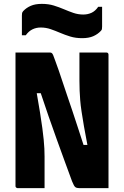

<svg xmlns="http://www.w3.org/2000/svg" viewBox="-20 -971 640 991"><path d="M210 0Q176 0 141 0Q106 0 71 0Q68 0 65.5 -1.5Q63 -3 61.5 -5Q60 -7 60 -11Q60 -85 60 -158.5Q60 -232 60 -305.5Q60 -379 60 -453Q60 -527 60 -600Q60 -625 60 -650Q60 -675 60 -700Q82 -700 115 -700Q148 -700 181 -700Q214 -700 236 -700Q242 -700 246 -698Q250 -696 254 -687.5Q258 -679 265 -658Q274 -634 283.5 -606.5Q293 -579 303.5 -547Q314 -515 326.5 -478.5Q339 -442 353 -400.5Q367 -359 382.5 -311Q398 -263 416 -208L383 -223H453L433 -213Q421 -274 413.5 -318Q406 -362 401 -395Q396 -428 394 -453.5Q392 -479 391 -503Q390 -527 390 -554Q390 -591 390 -627Q390 -663 390 -700Q425 -700 460 -700Q495 -700 529 -700Q534 -700 537 -697Q540 -694 540 -689Q540 -616 540 -542Q540 -468 540 -394.5Q540 -321 540 -247.5Q540 -174 540 -100Q540 -75 540 -50Q540 -25 540 0Q519 0 489 0Q459 0 431 0Q403 0 388 0Q376 0 369 -5Q362 -10 352 -35Q334 -84 314 -138.5Q294 -193 273 -251.5Q252 -310 230 -373Q208 -436 186 -503L220 -490H147L168 -500Q179 -437 186.5 -390.5Q194 -344 198.5 -310Q203 -276 205.5 -250.5Q208 -225 209 -204Q210 -183 210 -163Q210 -123 210 -82Q210 -41 210 0ZM410 -896Q433 -896 452.5 -905Q472 -914 487 -936H507Q507 -908 507 -881.5Q507 -855 507 -834Q507 -825 506 -820.5Q505 -816 500 -811Q484 -794 461 -784Q438 -774 404 -774Q370 -774 342.5 -782.5Q315 -791 290.5 -801.5Q266 -812 241.5 -820.5Q217 -829 190 -829Q167 -829 147.5 -819.5Q128 -810 113 -789H93Q93 -817 93 -843Q93 -869 93 -891Q93 -899 94 -903.5Q95 -908 100 -914Q116 -931 139 -941Q162 -951 196 -951Q230 -951 257.5 -942.5Q285 -934 309.5 -923.5Q334 -913 358.5 -904.5Q383 -896 410 -896Z"/></svg>

Font: Recursive Monospace ExtraBold
Style: Regular
Weight: 800
Version: Version 1.047